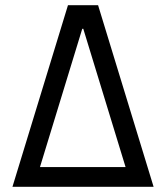

<svg xmlns="http://www.w3.org/2000/svg" viewBox="-20 -720 640 740"><path d="M28 0 242 -700H358L572 0ZM134 -76H464L301 -609H297Z"/></svg>

Font: CommitMono
Style: 450Regular
Weight: 450
Designer: Eigil Nikolajsen
Foundry: Eigil Nikolajsen
Version: Version 1.002